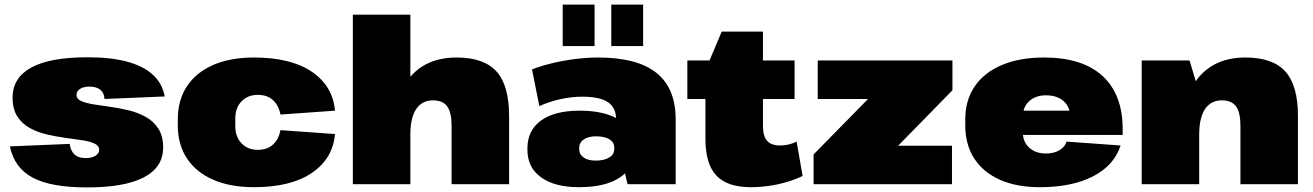

<svg xmlns="http://www.w3.org/2000/svg" viewBox="-20 -804 5731 838"><path d="M360 14Q203 14 123 -28.5Q43 -71 23 -165L284 -176Q289 -144 306 -129Q323 -114 354 -114Q381 -114 397 -124.5Q413 -135 413 -150Q413 -168 392.5 -177.5Q372 -187 338.5 -192Q305 -197 264.5 -202.5Q224 -208 183.5 -217.5Q143 -227 109.5 -245.5Q76 -264 55.5 -296Q35 -328 35 -378Q35 -465 117 -509.5Q199 -554 362 -554Q464 -554 534.5 -535Q605 -516 646.5 -478.5Q688 -441 699 -383L436 -372Q435 -398 418 -412Q401 -426 370 -426Q345 -426 329.5 -416Q314 -406 314 -390Q314 -372 334.5 -363Q355 -354 388.5 -348.5Q422 -343 462.5 -337.5Q503 -332 543.5 -322Q584 -312 617.5 -293Q651 -274 671.5 -242Q692 -210 692 -160Q692 -74 608 -30Q524 14 360 14Z M1088 13Q985 13 910.5 -19.5Q836 -52 796 -112.5Q756 -173 756 -257V-283Q756 -367 796 -427.5Q836 -488 910.5 -520.5Q985 -553 1088 -553Q1250 -553 1341.5 -490.5Q1433 -428 1442 -321L1204 -304Q1197 -343 1172 -366.5Q1147 -390 1105 -390Q1062 -390 1034.5 -362Q1007 -334 1007 -287V-253Q1007 -207 1034 -178.5Q1061 -150 1105 -150Q1147 -150 1172 -173.5Q1197 -197 1204 -236L1442 -219Q1433 -112 1341.5 -49.5Q1250 13 1088 13Z M1951 -255Q1951 -313 1932 -339.5Q1913 -366 1870 -366Q1822 -366 1796.5 -328Q1771 -290 1771 -216L1690 -117L1691 -192Q1691 -368 1764 -460.5Q1837 -553 1973 -553Q2092 -553 2147 -492Q2202 -431 2202 -298V0H1951ZM1520 -740H1771V-399V0H1520Z M2669 -214V-283Q2669 -334 2633.5 -358Q2598 -382 2521 -382Q2475 -382 2427 -371.5Q2379 -361 2334 -341L2302 -501Q2340 -516 2389.5 -528Q2439 -540 2491.5 -546.5Q2544 -553 2590 -553Q2761 -553 2845 -486Q2929 -419 2929 -283V0H2719ZM2507 13Q2401 13 2341.5 -30Q2282 -73 2282 -150V-157Q2282 -235 2341.5 -278Q2401 -321 2510 -321Q2623 -321 2686.5 -278.5Q2750 -236 2750 -159V-151Q2750 -73 2686.5 -30Q2623 13 2507 13ZM2579 -103Q2617 -103 2639 -116.5Q2661 -130 2661 -154V-160Q2661 -183 2640 -196Q2619 -209 2581 -209Q2548 -209 2528 -195.5Q2508 -182 2508 -159V-153Q2508 -130 2527.5 -116.5Q2547 -103 2579 -103ZM2575 -784V-603H2436V-784ZM2787 -784V-603H2648V-784Z M3257 13Q3154 13 3106.5 -38Q3059 -89 3059 -196V-498L3130 -666H3310V-254Q3310 -210 3328 -189.5Q3346 -169 3385 -169Q3402 -169 3420.5 -173Q3439 -177 3457 -186L3483 -36Q3455 -22 3417 -10.5Q3379 1 3338 7Q3297 13 3257 13ZM2980 -540H3448V-372H2980Z M3531 -130 3853 -458 3873 -372H3549V-540H4137V-410L3811 -77L3792 -168H4135V0H3531Z M4518 13Q4417 13 4344 -19.5Q4271 -52 4232 -112.5Q4193 -173 4193 -257V-283Q4193 -367 4234.5 -427.5Q4276 -488 4353.5 -520.5Q4431 -553 4537 -553Q4704 -553 4792 -472.5Q4880 -392 4880 -240V-215H4399V-321H4683L4651 -281V-293Q4651 -337 4622.5 -362.5Q4594 -388 4545 -388Q4500 -388 4472 -362.5Q4444 -337 4444 -293V-228Q4444 -185 4472 -159.5Q4500 -134 4545 -134Q4581 -134 4605 -149Q4629 -164 4635 -186L4871 -169Q4842 -81 4750 -34Q4658 13 4518 13Z M5394 -255Q5394 -313 5375 -339.5Q5356 -366 5313 -366Q5265 -366 5239.5 -328Q5214 -290 5214 -216L5134 -117V-192Q5134 -368 5207 -460.5Q5280 -553 5416 -553Q5535 -553 5590 -492Q5645 -431 5645 -298V0H5394ZM4963 -540H5172L5214 -399V0H4963Z"/></svg>

Font: Pathway Extreme 8pt Thin 12pt Black
Style: Regular
Weight: 900
Version: Version 1.001;gftools[0.9.26]